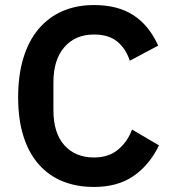

<svg xmlns="http://www.w3.org/2000/svg" viewBox="-20 -730 682 762"><path d="M353 12Q284 12 228.5 -10.5Q173 -33 133.5 -78Q94 -123 73 -189.5Q52 -256 52 -344Q52 -432 73 -500.5Q94 -569 133.5 -615.5Q173 -662 228.5 -686Q284 -710 353 -710Q447 -710 509 -670Q571 -630 608 -549L495 -489Q480 -536 446 -564.5Q412 -593 353 -593Q279 -593 235.5 -543Q192 -493 192 -403V-293Q192 -202 235.5 -153.5Q279 -105 353 -105Q412 -105 449.5 -137Q487 -169 504 -216L611 -153Q573 -75 510 -31.5Q447 12 353 12Z"/></svg>

Font: IBM Plex Sans Devanagari SemiBold
Style: Regular
Weight: 600
Designer: Mike Abbink, Paul van der Laan, Pieter van Rosmalen, Erin McLaughlin
Foundry: Bold Monday
Version: Version 1.1